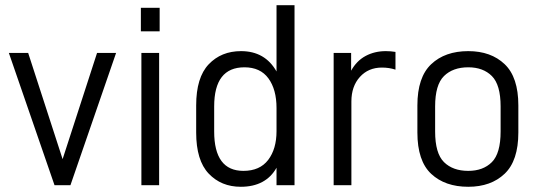

<svg xmlns="http://www.w3.org/2000/svg" viewBox="-20 -710 2066 736"><path d="M14 -507H88L220 -100L352 -507H425L250 0H189Z M522 -507H590V0H522ZM520 -680H592V-590H520Z M732 -202V-306Q732 -413 780 -463.5Q828 -514 904 -514Q996 -514 1040 -436V-690H1109V0H1040V-67Q1020 -31 985.5 -12.5Q951 6 903 6Q828 6 780 -44.5Q732 -95 732 -202ZM1040 -207V-296Q1040 -367 1009 -409.5Q978 -452 917 -452Q801 -452 801 -302V-206Q801 -55 913 -55Q976 -55 1008 -97Q1040 -139 1040 -207Z M1259 -507H1326V-439Q1347 -477 1381.5 -495.5Q1416 -514 1459 -514Q1478 -514 1496 -511V-443Q1472 -451 1444 -451Q1392 -451 1359.5 -415Q1327 -379 1327 -321V0H1259Z M1580 -202V-306Q1580 -414 1633 -464Q1686 -514 1775 -514Q1862 -514 1914.5 -464Q1967 -414 1967 -306V-202Q1967 -94 1914.5 -44Q1862 6 1775 6Q1686 6 1633 -43.5Q1580 -93 1580 -202ZM1899 -206V-302Q1899 -385 1865.5 -418.5Q1832 -452 1775 -452Q1716 -452 1682 -418.5Q1648 -385 1648 -302V-206Q1648 -122 1682 -88.5Q1716 -55 1775 -55Q1832 -55 1865.5 -88.5Q1899 -122 1899 -206Z"/></svg>

Font: D-DIN
Style: Regular
Weight: 400
Designer: Charles Nix
Foundry: Datto Inc.
Version: Version 1.00